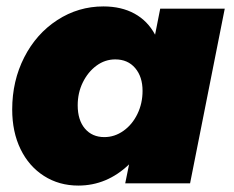

<svg xmlns="http://www.w3.org/2000/svg" viewBox="-20 -571 728 598"><path d="M18 -230Q18 -319 55.5 -392.5Q93 -466 158.5 -508.5Q224 -551 302 -551Q358 -551 399 -528.5Q440 -506 463 -463L479 -544H680L572 0H370L382 -59Q313 7 224 7Q164 7 117 -23Q70 -53 44 -106.5Q18 -160 18 -230ZM424 -288Q424 -332 401 -359Q378 -386 339 -386Q307 -386 280.5 -366.5Q254 -347 238 -314.5Q222 -282 222 -243Q222 -197 244.5 -170.5Q267 -144 305 -144Q337 -144 364.5 -163.5Q392 -183 408 -216Q424 -249 424 -288Z"/></svg>

Font: TypoPRO Montserrat
Style: Italic
Weight: 800
Italic angle: -11.3°
Designer: Julieta Ulanovsky
Foundry: Julieta Ulanovsky
Version: Version 6.001